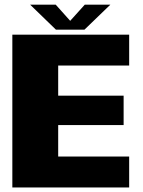

<svg xmlns="http://www.w3.org/2000/svg" viewBox="-20 -828 633 848"><path d="M34.5 0H550.5V-136.5H237V-275.5H526V-405.5H237V-538.5H550.5V-675H34.5ZM227 -697H353L467.5 -807.5H354.5L290 -736L226 -807.5H113Z"/></svg>

Font: Anybody Thin ExtraBold
Style: Regular
Weight: 800
Version: Version 1.113;gftools[0.9.25]